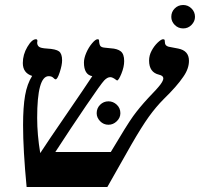

<svg xmlns="http://www.w3.org/2000/svg" viewBox="-20 -744 796 764"><path d="M629.9 -432.1Q629.9 -442.9 612.8 -446.8Q573.2 -456.1 573.2 -502.9Q573.2 -523.4 583.3 -542.2Q593.3 -561 607.4 -574.5Q621.6 -587.9 628.9 -587.9Q634.3 -587.9 635.3 -584.2Q636.2 -580.6 636.2 -575.2Q636.2 -562 650.9 -558.1L689 -550.8Q731.9 -542.5 731.9 -502Q731.9 -470.2 709 -438Q683.6 -400.4 631.8 -350.1Q600.6 -318.8 572 -279.1Q543.5 -239.3 502.9 -168.9L407.2 0H85.9Q71.8 -147.5 71.8 -246.1Q71.8 -317.9 79.8 -364Q87.9 -410.2 107.9 -441.9Q70.8 -453.6 70.8 -493.2Q70.8 -526.9 88.9 -557.4Q106.9 -587.9 123 -587.9Q128.9 -587.9 128.9 -581.1L127.9 -574.2Q127.9 -564 135 -558.1Q142.1 -552.2 167 -550.8Q202.6 -548.8 214.8 -539.6Q227.1 -530.3 227.1 -503.9Q227.1 -485.4 217.8 -456.8Q208.5 -428.2 201.2 -428.2Q198.2 -428.2 191.9 -434.6Q185.5 -440.9 173.8 -440.9Q127.9 -440.9 127.9 -274.9Q127.9 -208 140.1 -134.8Q171.9 -183.6 241.7 -285.2Q319.8 -398.9 347.2 -440.9Q314 -446.8 314 -495.1Q314 -512.2 323.2 -533.7Q332.5 -555.2 346.2 -571.5Q359.9 -587.9 368.2 -587.9Q373.5 -587.9 374 -584Q375 -566.4 379.6 -560.8Q384.3 -555.2 397.9 -554.2L420.9 -551.8Q447.3 -550.3 460.7 -539.6Q474.1 -528.8 474.1 -501Q474.1 -478 463.1 -450.9Q452.1 -423.8 445.8 -423.8L442.4 -425.8Q428.2 -437 418.9 -437Q407.2 -437 394.8 -424.1Q382.3 -411.1 322.8 -323.7Q263.2 -236.3 200.2 -139.2H420.9Q485.8 -248.5 509.8 -281.7Q533.7 -314.9 569.8 -354Q606.4 -391.6 618.2 -407.5Q629.9 -423.3 629.9 -432.1ZM364.7 -293.5Q364.7 -313.5 378.4 -327.1Q392.1 -340.8 411.6 -340.8Q430.2 -340.8 444.6 -327.4Q459 -314 459 -293.5Q459 -275.4 444.6 -261.5Q430.2 -247.6 411.6 -247.6Q392.1 -247.6 378.4 -261.7Q364.7 -275.9 364.7 -293.5ZM661.6 -676.8Q661.6 -696.8 675.3 -710.4Q689 -724.1 709 -724.1Q728 -724.1 741.9 -710.4Q755.9 -696.8 755.9 -676.8Q755.9 -659.2 742.2 -645Q728.5 -630.9 709 -630.9Q689 -630.9 675.3 -644.8Q661.6 -658.7 661.6 -676.8Z"/></svg>

Font: Liberation Serif
Style: Bold Italic
Weight: 700
Italic angle: -16.333°
Designer: Steve Matteson
Foundry: Ascender Corporation
Version: Version 2.1.5